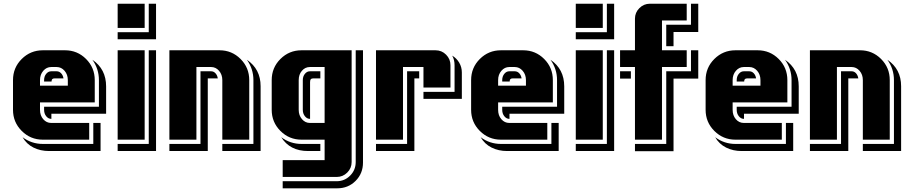

<svg xmlns="http://www.w3.org/2000/svg" viewBox="-20 -750 4869 1031"><path d="M520 61H243.2Q197.3 61 159.9 42.5Q122.6 23.9 101.1 -13.2Q149.4 22.9 210 22.9H481V-89.8H520ZM549.8 -139.2H255.9V-111.8H254.9Q239.3 -111.8 228 -126Q216.8 -140.1 216.8 -160.2V-176.8H511.2V-319.8Q511.2 -379.9 476.1 -429.2Q549.8 -378.9 549.8 -286.1ZM459 0H210Q143.6 0 96.7 -46.9Q49.8 -93.8 49.8 -160.2V-319.8Q49.8 -386.7 96.7 -433.3Q143.6 -480 210 -480H329.1Q395.5 -480 442.1 -433.3Q488.8 -386.7 488.8 -319.8V-200.2H194.8V-160.2Q194.8 -129.9 212.2 -109.9Q229.5 -89.8 254.9 -89.8H459ZM344.2 -290V-319.8Q344.2 -349.6 326.7 -369.9Q309.1 -390.1 284.2 -390.1H254.9Q230 -390.1 212.4 -369.9Q194.8 -349.6 194.8 -319.8V-290ZM320.8 -329.1H273.9Q264.6 -329.1 260.7 -325.2Q256.8 -321.3 256.8 -312H216.8V-319.8Q216.8 -339.8 228 -353.5Q239.3 -367.2 254.9 -367.2H284.2Q298.3 -367.2 308.3 -356.4Q318.4 -345.7 320.8 -329.1Z M817.9 61H611.8V22.9H778.8V-480H817.9ZM817.9 -539.1H611.8V-577.1H778.8V-730H817.9ZM756.8 0H611.8V-480H756.8ZM756.8 -600.1H611.8V-730H756.8Z M1379.4 61H1173.8V22.9H1340.8V-319.8Q1340.8 -379.9 1305.7 -429.2Q1379.4 -378.9 1379.4 -287.1ZM1318.4 0H1173.8V-319.8Q1173.8 -349.6 1156.2 -369.9Q1138.7 -390.1 1113.8 -390.1H1034.7V0H889.6V-480H1158.7Q1225.1 -480 1271.7 -433.3Q1318.4 -386.7 1318.4 -319.8ZM1149.4 -329.1H1095.7V61H889.6V22.9H1056.6V-367.2H1113.8Q1127.4 -367.2 1137.2 -356.4Q1147 -345.7 1149.4 -329.1Z M1929.2 123Q1929.2 181.6 1889.4 221.4Q1849.6 261.2 1791 261.2H1498V223.1H1788.1Q1830.1 223.1 1860.1 193.1Q1890.1 163.1 1890.1 120.1V-480H1929.2ZM1868.2 120.1Q1868.2 153.3 1844.5 176.8Q1820.8 200.2 1788.1 200.2H1498V109.9H1723.1V0H1599.1Q1532.7 0 1485.8 -46.9Q1439 -93.8 1439 -160.2V-319.8Q1439 -386.7 1485.8 -433.3Q1532.7 -480 1599.1 -480H1868.2ZM1723.1 -89.8V-390.1H1644Q1618.7 -390.1 1601.3 -370.1Q1584 -350.1 1584 -319.8V-160.2Q1584 -130.4 1601.6 -110.1Q1619.1 -89.8 1644 -89.8ZM1700.2 61H1634.3Q1536.6 61 1490.2 -13.2Q1538.6 22.9 1599.1 22.9H1700.2ZM1700.2 -329.1H1663.1Q1653.3 -329.1 1649.2 -324.7Q1645 -320.3 1645 -309.1V-111.8H1644Q1628.4 -111.8 1617.2 -126Q1606 -140.1 1606 -160.2V-319.8Q1606 -339.8 1617.2 -353.5Q1628.4 -367.2 1644 -367.2H1700.2Z M2460 -219.2H2253.9V-256.8H2420.9V-399.9Q2420.9 -429.2 2408.2 -451.2Q2431.6 -437.5 2445.8 -413.6Q2460 -389.6 2460 -360.8ZM2398.9 -279.8H2253.9V-390.1H2144V0H1999V-480H2318.8Q2352.1 -480 2375.5 -456.3Q2398.9 -432.6 2398.9 -399.9ZM2231 -329.1H2205.1V61H1999V22.9H2166V-367.2H2231Z M2980 61H2703.1Q2657.2 61 2619.9 42.5Q2582.5 23.9 2561 -13.2Q2609.4 22.9 2669.9 22.9H2940.9V-89.8H2980ZM3009.8 -139.2H2715.8V-111.8H2714.8Q2699.2 -111.8 2688 -126Q2676.8 -140.1 2676.8 -160.2V-176.8H2971.2V-319.8Q2971.2 -379.9 2936 -429.2Q3009.8 -378.9 3009.8 -286.1ZM2918.9 0H2669.9Q2603.5 0 2556.6 -46.9Q2509.8 -93.8 2509.8 -160.2V-319.8Q2509.8 -386.7 2556.6 -433.3Q2603.5 -480 2669.9 -480H2789.1Q2855.5 -480 2902.1 -433.3Q2948.7 -386.7 2948.7 -319.8V-200.2H2654.8V-160.2Q2654.8 -129.9 2672.1 -109.9Q2689.5 -89.8 2714.8 -89.8H2918.9ZM2804.2 -290V-319.8Q2804.2 -349.6 2786.6 -369.9Q2769 -390.1 2744.1 -390.1H2714.8Q2689.9 -390.1 2672.4 -369.9Q2654.8 -349.6 2654.8 -319.8V-290ZM2780.8 -329.1H2733.9Q2724.6 -329.1 2720.7 -325.2Q2716.8 -321.3 2716.8 -312H2676.8V-319.8Q2676.8 -339.8 2688 -353.5Q2699.2 -367.2 2714.8 -367.2H2744.1Q2758.3 -367.2 2768.3 -356.4Q2778.3 -345.7 2780.8 -329.1Z M3277.8 61H3071.8V22.9H3238.8V-480H3277.8ZM3277.8 -539.1H3071.8V-577.1H3238.8V-730H3277.8ZM3216.8 0H3071.8V-480H3216.8ZM3216.8 -600.1H3071.8V-730H3216.8Z M3367.7 -328.1H3309.6V-367.2H3367.7ZM3729.5 -328.1H3596.7V62H3389.6V22.9H3557.6V-367.2H3690.4V-480H3729.5ZM3667.5 -390.1H3534.7V0H3389.6V-390.1H3309.6V-480H3389.6V-649.9Q3389.6 -682.6 3413.3 -706.3Q3437 -730 3469.7 -730H3667.5V-640.1H3534.7V-480H3667.5ZM3729.5 -578.1H3596.7V-502H3557.6V-617.2H3690.4V-730H3729.5Z M4239.3 61H3962.4Q3916.5 61 3879.2 42.5Q3841.8 23.9 3820.3 -13.2Q3868.7 22.9 3929.2 22.9H4200.2V-89.8H4239.3ZM4269 -139.2H3975.1V-111.8H3974.1Q3958.5 -111.8 3947.3 -126Q3936 -140.1 3936 -160.2V-176.8H4230.5V-319.8Q4230.5 -379.9 4195.3 -429.2Q4269 -378.9 4269 -286.1ZM4178.2 0H3929.2Q3862.8 0 3815.9 -46.9Q3769 -93.8 3769 -160.2V-319.8Q3769 -386.7 3815.9 -433.3Q3862.8 -480 3929.2 -480H4048.3Q4114.7 -480 4161.4 -433.3Q4208 -386.7 4208 -319.8V-200.2H3914.1V-160.2Q3914.1 -129.9 3931.4 -109.9Q3948.7 -89.8 3974.1 -89.8H4178.2ZM4063.5 -290V-319.8Q4063.5 -349.6 4045.9 -369.9Q4028.3 -390.1 4003.4 -390.1H3974.1Q3949.2 -390.1 3931.6 -369.9Q3914.1 -349.6 3914.1 -319.8V-290ZM4040 -329.1H3993.2Q3983.9 -329.1 3980 -325.2Q3976.1 -321.3 3976.1 -312H3936V-319.8Q3936 -339.8 3947.3 -353.5Q3958.5 -367.2 3974.1 -367.2H4003.4Q4017.6 -367.2 4027.6 -356.4Q4037.6 -345.7 4040 -329.1Z M4818.8 61H4613.3V22.9H4780.3V-319.8Q4780.3 -379.9 4745.1 -429.2Q4818.8 -378.9 4818.8 -287.1ZM4757.8 0H4613.3V-319.8Q4613.3 -349.6 4595.7 -369.9Q4578.1 -390.1 4553.2 -390.1H4474.1V0H4329.1V-480H4598.1Q4664.6 -480 4711.2 -433.3Q4757.8 -386.7 4757.8 -319.8ZM4588.9 -329.1H4535.2V61H4329.1V22.9H4496.1V-367.2H4553.2Q4566.9 -367.2 4576.7 -356.4Q4586.4 -345.7 4588.9 -329.1Z"/></svg>

Font: Laconic
Style: Shadow
Weight: 900
Width: 6
Designer: Robby Woodard
Version: Version 1.000